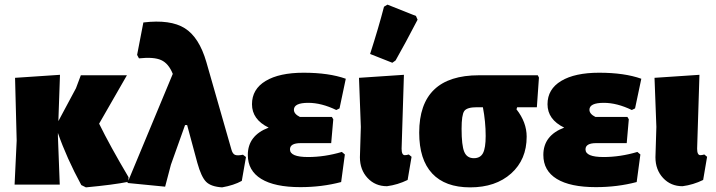

<svg xmlns="http://www.w3.org/2000/svg" viewBox="-20 -797 3092 829"><path d="M43 0 52 -190 45 -461 239 -474 232 -274 308 -416 329 -472H528L408 -263Q455 -167 535 -32L534 -12Q469 1 351 12L331 2Q268 -114 230 -223V-210L238 0Z M693 9 530 -7 726 -478Q708 -523 676 -537.5Q644 -552 580 -545L572 -560L599 -700Q716 -714 778 -675Q840 -636 871 -529L979 -152Q984 -133 994.5 -128.5Q1005 -124 1029 -129L1042 -119L1024 -16Q990 3 939 12Q891 9 870 -12Q849 -33 832 -94L788 -257H779L718 -86Z M1277 11Q1166 11 1108 -24.5Q1050 -60 1050 -128Q1050 -212 1140 -246Q1068 -281 1068 -347Q1068 -412 1127 -447.5Q1186 -483 1291 -483Q1400 -483 1473 -457L1446 -329L1432 -322Q1368 -353 1311 -353Q1249 -353 1249 -323Q1249 -305 1275 -292H1413L1419 -282L1410 -179H1278Q1232 -179 1232 -152Q1232 -119 1310 -119Q1382 -119 1456 -141L1469 -130L1453 -11Q1370 11 1277 11Z M1638 -768 1653 -777 1776 -728 1783 -712Q1729 -608 1688 -536L1674 -526L1578 -564Q1615 -679 1638 -768ZM1651 7Q1600 7 1567 -28.5Q1534 -64 1534 -118L1538 -249L1530 -461L1724 -474L1714 -155Q1714 -127 1728 -127Q1735 -127 1745 -130L1757 -120L1740 -20Q1697 1 1651 7Z M2010 12Q1902 12 1846 -48Q1790 -108 1790 -224Q1790 -472 2048 -472H2302L2307 -462L2298 -334H2213L2210 -325Q2254 -269 2254 -207Q2254 -108 2187 -48Q2120 12 2010 12ZM2026 -114Q2054 -114 2065.5 -136Q2077 -158 2077 -210Q2077 -271 2065 -334H2039Q1996 -334 1984.5 -317.5Q1973 -301 1973 -241Q1973 -169 1984.5 -141.5Q1996 -114 2026 -114Z M2553 11Q2442 11 2384 -24.5Q2326 -60 2326 -128Q2326 -212 2416 -246Q2344 -281 2344 -347Q2344 -412 2403 -447.5Q2462 -483 2567 -483Q2676 -483 2749 -457L2722 -329L2708 -322Q2644 -353 2587 -353Q2525 -353 2525 -323Q2525 -305 2551 -292H2689L2695 -282L2686 -179H2554Q2508 -179 2508 -152Q2508 -119 2586 -119Q2658 -119 2732 -141L2745 -130L2729 -11Q2646 11 2553 11Z M2927 7Q2876 7 2843 -28.5Q2810 -64 2810 -118L2814 -249L2806 -461L3000 -474L2990 -155Q2990 -127 3004 -127Q3011 -127 3021 -130L3033 -120L3016 -20Q2973 1 2927 7Z"/></svg>

Font: Alegreya Sans Black
Style: Regular
Weight: 900
Designer: Juan Pablo del Peral
Foundry: Huerta Tipografica
Version: Version 2.007